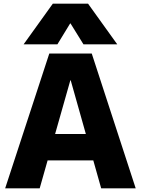

<svg xmlns="http://www.w3.org/2000/svg" viewBox="-20 -1020 763 1040"><path d="M8 0 247 -730H477L715 0H528L363 -585H361L195 0ZM164 -151V-294H559V-151ZM108 -780 266 -1000H457L615 -780H432L362 -893H360L291 -780Z"/></svg>

Font: M PLUS 1 Thin ExtraBold
Style: Regular
Weight: 800
Version: Version 1.001